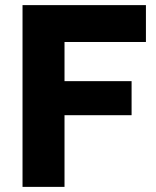

<svg xmlns="http://www.w3.org/2000/svg" viewBox="-20 -730 609 750"><path d="M232 0V-280H494V-413H232V-566H550V-710H68V0Z"/></svg>

Font: Raleway
Style: ExtraBold
Weight: 800
Designer: Matt McInerney, Pablo Impallari, Rodrigo Fuenzalida
Foundry: Matt McInerney, Pablo Impallari, Rodrigo Fuenzalida
Version: Version 3.000